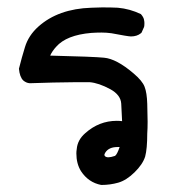

<svg xmlns="http://www.w3.org/2000/svg" viewBox="-20 -327 540 529"><path d="M190.4 95.7Q190.4 89.8 191.4 84Q193.4 58.6 214.8 40Q252.9 5.9 301.8 5.9Q308.6 5.9 316.4 6.8Q315.4 -17.6 314 -41.5Q312.5 -65.4 284.2 -81.1Q252 -98.6 226.6 -100.6Q212.9 -100.6 191.4 -100.6Q169.9 -100.6 126.5 -99.6Q83 -98.6 62.5 -97.7H61.5Q51.8 -98.6 43.9 -105.5Q34.2 -115.2 32.2 -137.7Q40 -168.9 48.8 -197.3Q58.6 -229.5 85.9 -253.9Q140.6 -302.7 231.4 -305.7Q248 -306.6 261.7 -306.6Q288.1 -306.6 304.7 -305.7Q337.9 -302.7 368.2 -288.1Q375 -280.3 376.5 -273.9Q377.9 -267.6 377.9 -263.7Q377.9 -255.9 377 -252.9L370.1 -237.3L368.2 -235.4Q357.4 -226.6 340.8 -226.6Q333 -226.6 287.1 -235.4Q273.4 -237.3 259.8 -237.3Q246.1 -237.3 231.4 -236.3Q163.1 -230.5 134.8 -198.2Q124 -186.5 118.2 -173.8Q238.3 -170.9 266.6 -168Q300.8 -165 347.7 -125Q372.1 -104.5 378.4 -87.9Q384.8 -71.3 385.7 -41Q386.7 -10.7 386.7 8.3Q386.7 27.3 385.7 41Q385.7 83 379.9 104.5Q373 126 350.6 147.9Q328.1 169.9 305.7 176.3Q283.2 182.6 259.8 182.6H258.8Q223.6 175.8 203.1 144.5Q190.4 124 190.4 95.7ZM309.6 78.1Q306.6 78.1 303.7 78.1Q280.3 78.1 270.5 92.8Q267.6 97.7 267.6 99.6Q267.6 101.6 269.5 103.5Q272.5 106.4 278.8 106.4Q285.2 106.4 296.9 102.5Q302.7 98.6 309.6 78.1Z"/></svg>

Font: JasonHandwriting2
Style: SemiBold
Weight: 600
Version: Version 1.04.7